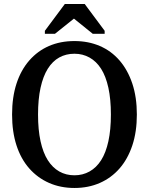

<svg xmlns="http://www.w3.org/2000/svg" viewBox="-20 -924 740 954"><path d="M350 10Q281 10 224 -15Q167 -40 125.5 -87Q84 -134 62 -201.5Q40 -269 40 -355Q40 -441 62 -508.5Q84 -576 125.5 -623.5Q167 -671 223.5 -695.5Q280 -720 350 -720Q419 -720 476 -695.5Q533 -671 574 -623.5Q615 -576 637.5 -508.5Q660 -441 660 -355Q660 -269 637.5 -201.5Q615 -134 574 -87Q533 -40 476 -15Q419 10 350 10ZM350 -53Q391 -53 425 -72Q459 -91 482.5 -128Q506 -165 518.5 -222Q531 -279 531 -355Q531 -431 518.5 -488Q506 -545 482.5 -582Q459 -619 425 -638Q391 -657 350 -657Q308 -657 274.5 -638.5Q241 -620 217.5 -582.5Q194 -545 181.5 -488Q169 -431 169 -355Q169 -279 181.5 -222Q194 -165 217.5 -128Q241 -91 274.5 -72Q308 -53 350 -53ZM401 -904H302L203 -771V-756H253L368 -848H327L441 -756H500V-771Z"/></svg>

Font: Roboto Serif 28pt Condensed Medium
Style: Regular
Weight: 500
Width: 3
Designer: Greg Gazdowicz
Foundry: Commercial Type
Version: Version 1.008